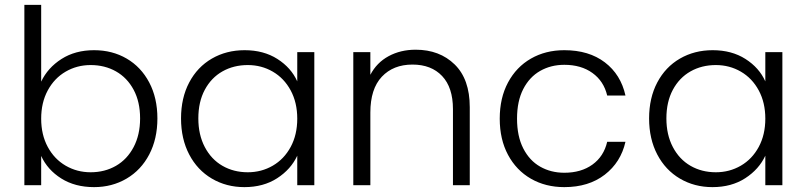

<svg xmlns="http://www.w3.org/2000/svg" viewBox="-20 -760 3311 788"><path d="M149 -425Q176 -482 232.5 -518Q289 -554 366 -554Q441 -554 500 -519.5Q559 -485 592.5 -421.5Q626 -358 626 -274Q626 -190 592.5 -126Q559 -62 499.5 -27Q440 8 366 8Q288 8 231.5 -27.5Q175 -63 149 -120V0H80V-740H149ZM555 -274Q555 -342 528.5 -391.5Q502 -441 456 -467Q410 -493 352 -493Q296 -493 249.5 -466Q203 -439 176 -389Q149 -339 149 -273Q149 -207 176 -157Q203 -107 249.5 -80Q296 -53 352 -53Q410 -53 456 -79.5Q502 -106 528.5 -156.5Q555 -207 555 -274Z M723 -274Q723 -358 756.5 -421.5Q790 -485 849.5 -519.5Q909 -554 984 -554Q1062 -554 1118.5 -518Q1175 -482 1200 -426V-546H1270V0H1200V-121Q1174 -65 1117.5 -28.5Q1061 8 983 8Q909 8 849.5 -27Q790 -62 756.5 -126Q723 -190 723 -274ZM1200 -273Q1200 -339 1173 -389Q1146 -439 1099.5 -466Q1053 -493 997 -493Q939 -493 893 -467Q847 -441 820.5 -391.5Q794 -342 794 -274Q794 -207 820.5 -156.5Q847 -106 893 -79.5Q939 -53 997 -53Q1053 -53 1099.5 -80Q1146 -107 1173 -157Q1200 -207 1200 -273Z M1686 -556Q1784 -556 1846 -495.5Q1908 -435 1908 -320V0H1839V-312Q1839 -401 1794.5 -448Q1750 -495 1673 -495Q1594 -495 1547 -445Q1500 -395 1500 -298V0H1430V-546H1500V-453Q1526 -503 1575 -529.5Q1624 -556 1686 -556Z M2031 -273Q2031 -358 2065 -421.5Q2099 -485 2159 -519.5Q2219 -554 2296 -554Q2397 -554 2462.5 -504Q2528 -454 2547 -368H2472Q2458 -427 2411.5 -460.5Q2365 -494 2296 -494Q2241 -494 2197 -469Q2153 -444 2127.5 -394.5Q2102 -345 2102 -273Q2102 -201 2127.5 -151Q2153 -101 2197 -76Q2241 -51 2296 -51Q2365 -51 2411.5 -84.5Q2458 -118 2472 -178H2547Q2528 -94 2462 -43Q2396 8 2296 8Q2219 8 2159 -26.5Q2099 -61 2065 -124.5Q2031 -188 2031 -273Z M2644 -274Q2644 -358 2677.5 -421.5Q2711 -485 2770.5 -519.5Q2830 -554 2905 -554Q2983 -554 3039.5 -518Q3096 -482 3121 -426V-546H3191V0H3121V-121Q3095 -65 3038.5 -28.5Q2982 8 2904 8Q2830 8 2770.5 -27Q2711 -62 2677.5 -126Q2644 -190 2644 -274ZM3121 -273Q3121 -339 3094 -389Q3067 -439 3020.5 -466Q2974 -493 2918 -493Q2860 -493 2814 -467Q2768 -441 2741.5 -391.5Q2715 -342 2715 -274Q2715 -207 2741.5 -156.5Q2768 -106 2814 -79.5Q2860 -53 2918 -53Q2974 -53 3020.5 -80Q3067 -107 3094 -157Q3121 -207 3121 -273Z"/></svg>

Font: Fz Poppins Light
Style: Regular
Weight: 300
Designer: Ninad Kale (Devanagari), Jonny Pinhorn (Latin)
Foundry: Indian Type Foundry
Version: Vit hóa bi Vntype.Com & FontZin.Com